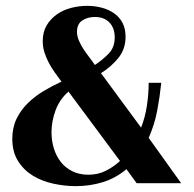

<svg xmlns="http://www.w3.org/2000/svg" viewBox="-20 -626 664 656"><path d="M304 -568Q279 -568 261 -556Q243 -544 243 -517Q243 -503 249.5 -487.5Q256 -472 266 -457Q276 -442 286.5 -428.5Q297 -415 304 -404Q330 -421 351 -442.5Q372 -464 372 -498Q372 -530 354 -549Q336 -568 304 -568ZM282 -29Q314 -29 340.5 -42Q367 -55 390 -76L214 -313Q184 -287 170 -249.5Q156 -212 156 -174Q156 -145 164 -119Q172 -93 187.5 -73Q203 -53 227 -41Q251 -29 282 -29ZM447 0 412 -48Q375 -17 331 -3.5Q287 10 239 10Q201 10 162 1.5Q123 -7 92 -26Q61 -45 41.5 -76Q22 -107 22 -152Q22 -190 36.5 -220Q51 -250 75 -273.5Q99 -297 129 -315Q159 -333 190 -347Q179 -362 167.5 -378Q156 -394 147 -411Q138 -428 132 -446.5Q126 -465 126 -485Q126 -517 139.5 -539.5Q153 -562 174.5 -577Q196 -592 223 -599Q250 -606 278 -606Q303 -606 326.5 -600Q350 -594 368.5 -581.5Q387 -569 398 -549Q409 -529 409 -500Q409 -458 384 -427.5Q359 -397 325 -376L462 -190Q476 -225 482 -265.5Q488 -306 488 -343H531Q526 -295 517 -247.5Q508 -200 488 -155L599 0Z"/></svg>

Font: Gamine
Style: Bold
Weight: 700
Designer: Tapiwanashe Sebastian Garikayi
Version: Version 1.000